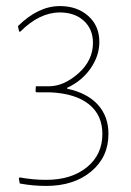

<svg xmlns="http://www.w3.org/2000/svg" viewBox="-20 -513 432 632"><path d="M177 -493Q234 -493 270.5 -460.5Q307 -428 307 -375Q307 -329 278 -287.5Q249 -246 201 -224V-221Q267 -207 302 -168.5Q337 -130 337 -72Q337 4 280 51.5Q223 99 132 99Q88 99 45 91L42 74L45 71Q88 79 132 79Q215 79 266 37.5Q317 -4 317 -72Q317 -134 273 -169.5Q229 -205 147 -209H100L97 -212L98 -229H141Q190 -229 238 -271.5Q286 -314 286 -372Q286 -417 256 -444.5Q226 -472 177 -472Q110 -472 47 -409H43L39 -427Q106 -493 177 -493Z"/></svg>

Font: Alegreya Sans SC Thin
Style: Regular
Weight: 100
Designer: Juan Pablo del Peral
Foundry: Huerta Tipografica
Version: Version 2.007